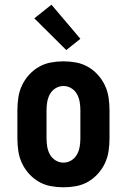

<svg xmlns="http://www.w3.org/2000/svg" viewBox="-20 -789 540 817"><path d="M250 8Q223 8 196 3Q169 -2 145.5 -15.5Q122 -29 103.5 -49.5Q85 -70 73.5 -94.5Q62 -119 58 -146Q54 -173 54 -200V-320Q54 -347 58 -374Q62 -401 73.5 -425.5Q85 -450 103.5 -470.5Q122 -491 145.5 -504.5Q169 -518 196 -523Q223 -528 250 -528Q277 -528 304 -523Q331 -518 354.5 -504.5Q378 -491 396.5 -470.5Q415 -450 426.5 -425.5Q438 -401 442 -374Q446 -347 446 -320V-200Q446 -173 442 -146Q438 -119 426.5 -94.5Q415 -70 396.5 -49.5Q378 -29 354.5 -15.5Q331 -2 304 3Q277 8 250 8ZM250 -97Q268 -97 283.5 -106.5Q299 -116 307.5 -131.5Q316 -147 319 -164.5Q322 -182 322 -200V-320Q322 -338 319 -355.5Q316 -373 307.5 -388.5Q299 -404 283.5 -413.5Q268 -423 250 -423Q232 -423 216.5 -413.5Q201 -404 192.5 -388.5Q184 -373 181 -355.5Q178 -338 178 -320V-200Q178 -182 181 -164.5Q184 -147 192.5 -131.5Q201 -116 216.5 -106.5Q232 -97 250 -97ZM262 -576 126 -711 199 -769 322 -624Z"/></svg>

Font: Iosevka Curly Slab Extrabold
Style: Regular
Weight: 800
Monospace: yes
Designer: Belleve Invis
Foundry: Belleve Invis
Version: Version 22.1.2; ttfautohint (v1.8.4)